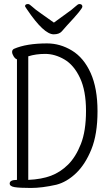

<svg xmlns="http://www.w3.org/2000/svg" viewBox="-20 -925 540 951"><path d="M133 6Q78 6 53 2Q28 -2 28 -16Q28 -34 64 -34V-631Q55 -634 47.5 -646Q40 -658 40 -668Q40 -678 49 -683Q111 -710 213 -710Q278 -710 336.5 -674.5Q395 -639 429 -563.5Q463 -488 463 -374Q463 -260 432.5 -185Q402 -110 356 -66.5Q310 -23 259 -10Q188 6 133 6ZM120 -34Q186 -37 232.5 -54.5Q279 -72 317 -109.5Q355 -147 380.5 -211.5Q406 -276 406 -376Q406 -476 376 -539.5Q346 -603 299 -630.5Q252 -658 204 -658Q157 -658 120 -646ZM246 -755Q197 -755 114 -878Q105 -891 104 -894Q104 -905 119 -905Q126 -905 139.5 -892Q153 -879 185 -857L247 -813Q272 -832 305.5 -855.5Q339 -879 352.5 -892Q366 -905 373 -905Q388 -905 388 -892Q388 -880 311 -798Q299 -784 286 -769.5Q273 -755 246 -755Z"/></svg>

Font: LXGW WenKai Mono TC Light
Style: Regular
Weight: 300
Designer: LXGW / Fontworks Inc.
Foundry: LXGW / Fontworks Inc.
Version: Version 1.330